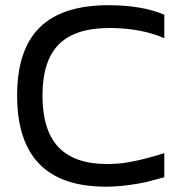

<svg xmlns="http://www.w3.org/2000/svg" viewBox="-20 -699 688 728"><path d="M603 -554.2Q514.2 -592.8 395 -592.8Q264.6 -592.8 202.9 -530.5Q141.1 -468.3 141.1 -336.9Q141.1 -205.1 201.7 -141.1Q262.2 -77.1 386.2 -77.1Q398.4 -77.1 411.4 -77.9Q424.3 -78.6 434.6 -79.3Q444.8 -80.1 458.3 -82.5Q471.7 -85 479.7 -86.2Q487.8 -87.4 502.2 -90.8Q516.6 -94.2 522.5 -95.5Q528.3 -96.7 543.9 -101.1Q559.6 -105.5 563.2 -106.4Q566.9 -107.4 583.7 -112.5Q600.6 -117.7 603 -118.2V-26.9Q564 -16.1 537.1 -9.5Q510.3 -2.9 466.8 2.9Q423.3 8.8 380.9 8.8Q44.9 8.8 44.9 -336.9Q44.9 -510.3 130.4 -594.7Q215.8 -679.2 391.1 -679.2Q519 -679.2 603 -643.1Z"/></svg>

Font: LT Wave Text
Style: Regular
Weight: 400
Designer: Daniel Lyons
Version: Version 2.5 (Glyphs App)